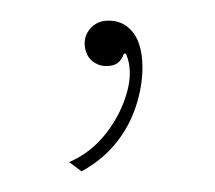

<svg xmlns="http://www.w3.org/2000/svg" viewBox="-20 -59 208 186"><path d="M85 -39Q96 -39 103.5 -33Q111 -27 114.5 -17Q118 -7 118 6Q118 25 111.5 44.5Q105 64 92 80Q79 96 59 107L47 98Q68 89 82.5 70.5Q97 52 103 30.5Q109 9 102 -7H100Q98 -1 94 2Q90 5 83 5Q77 5 72 2Q67 -1 64.5 -6Q62 -11 62 -17Q62 -23 65 -28Q68 -33 73 -36Q78 -39 85 -39Z"/></svg>

Font: Work Sans Thin
Style: Regular
Weight: 250
Designer: Wei Huang
Foundry: Wei Huang
Version: Version 2.012